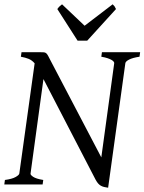

<svg xmlns="http://www.w3.org/2000/svg" viewBox="-20 -858 672 893"><path d="M628.9 -594.2Q596.7 -589.4 580.3 -580.8Q564 -572.3 563 -564L482.9 15.1Q472.7 13.7 464.4 11.7Q456.1 9.8 449.2 5.9Q442.4 2 436.5 -4.6Q430.7 -11.2 424.8 -22L182.1 -490.2L122.1 -50.8Q120.6 -44.9 134.3 -35.6Q147.9 -26.4 181.2 -21L178.2 0H0L2.9 -21Q36.1 -25.4 52.5 -34.7Q68.8 -43.9 69.8 -50.8L141.1 -563.5Q128.4 -578.1 113.3 -584.2Q98.1 -590.3 77.1 -594.2L80.1 -615.2H167Q177.7 -615.2 183.8 -614.7Q189.9 -614.3 194.6 -610.6Q199.2 -606.9 203.4 -599.1Q207.5 -591.3 214.8 -577.1L451.2 -126L511.2 -564Q511.7 -566.9 508.8 -571Q505.9 -575.2 498.8 -579.3Q491.7 -583.5 480 -587.4Q468.3 -591.3 451.2 -594.2L454.1 -615.2H631.8ZM385.7 -668.9H340.8L246.6 -815.9Q253.4 -825.2 257.3 -828.6Q261.2 -832 268.6 -837.9L373.5 -738.3L503.9 -837.9Q509.8 -832.5 512.5 -828.9Q515.1 -825.2 519.5 -815.9Z"/></svg>

Font: GentiumAlt
Style: Italic
Weight: 400
Italic angle: -7°
Designer: J. Victor Gaultney
Version: Version 1.02; 2005; OFL release